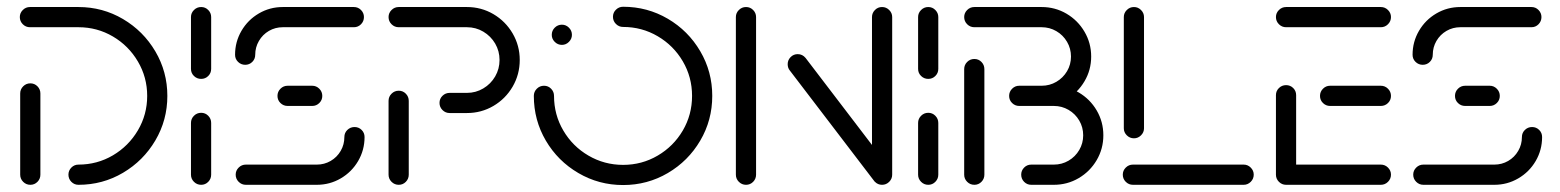

<svg xmlns="http://www.w3.org/2000/svg" viewBox="-20 -539 4550 560"><path d="M68.5 -295.9Q80.7 -295.9 89.3 -287.2Q97.8 -278.5 97.8 -266.3V-29.6Q97.8 -17.4 89.3 -8.7Q80.7 0 68.5 0Q56.3 0 47.6 -8.7Q38.9 -17.4 38.9 -29.6V-266.3Q38.9 -278.5 47.6 -287.2Q56.3 -295.9 68.5 -295.9ZM179.6 -29.6Q179.6 -41.5 188.1 -50.2Q196.7 -58.9 208.9 -58.9Q263.3 -58.9 309.3 -85.9Q355.2 -113 382.2 -158.9Q409.3 -204.8 409.3 -259.3Q409.3 -313.7 382.2 -359.6Q355.2 -405.6 309.3 -432.6Q263.3 -459.6 208.9 -459.6H67.4Q55.2 -459.6 46.5 -468.3Q37.8 -477 37.8 -489.3Q37.8 -501.1 46.5 -509.8Q55.2 -518.5 67.4 -518.5H208.9Q279.3 -518.5 338.7 -483.5Q398.1 -448.5 433.1 -389.1Q468.1 -329.6 468.1 -259.3Q468.1 -188.9 433.1 -129.4Q398.1 -70 338.7 -35Q279.3 0 208.9 0Q196.7 0 188.1 -8.7Q179.6 -17.4 179.6 -29.6Z M566.7 0Q554.4 0 545.7 -8.7Q537 -17.4 537 -29.6V-180.4Q537 -192.6 545.7 -201.3Q554.4 -210 566.7 -210Q578.9 -210 587.4 -201.3Q595.9 -192.6 595.9 -180.4V-29.6Q595.9 -17.4 587.4 -8.7Q578.9 0 566.7 0ZM566.7 -308.9Q554.4 -308.9 545.7 -317.4Q537 -325.9 537 -338.1V-489.3Q537 -501.1 545.7 -509.8Q554.4 -518.5 566.7 -518.5Q578.9 -518.5 587.4 -509.8Q595.9 -501.1 595.9 -489.3V-338.1Q595.9 -325.9 587.4 -317.4Q578.9 -308.9 566.7 -308.9Z M1014.1 -168.5Q1026.3 -168.5 1034.8 -160Q1043.3 -151.5 1043.3 -139.3Q1043.3 -101.5 1024.6 -69.4Q1005.9 -37.4 973.9 -18.7Q941.9 0 904.1 0H697Q684.8 0 676.1 -8.7Q667.4 -17.4 667.4 -29.6Q667.4 -41.5 676.1 -50.2Q684.8 -58.9 697 -58.9H904.1Q925.9 -58.9 944.4 -69.6Q963 -80.4 973.7 -98.9Q984.4 -117.4 984.4 -139.3Q984.4 -151.5 993.1 -160Q1001.9 -168.5 1014.1 -168.5ZM920 -259.3Q920 -247 911.3 -238.5Q902.6 -230 890.7 -230H818.9Q806.7 -230 798 -238.5Q789.3 -247 789.3 -259.3Q789.3 -271.5 798 -280.2Q806.7 -288.9 818.9 -288.9H890.7Q902.6 -288.9 911.3 -280.2Q920 -271.5 920 -259.3ZM695.2 -350Q683 -350 674.3 -358.5Q665.6 -367 665.6 -379.3Q665.6 -417 684.3 -449.1Q703 -481.1 735 -499.8Q767 -518.5 804.8 -518.5H1012.2Q1024.4 -518.5 1033 -509.8Q1041.5 -501.1 1041.5 -489.3Q1041.5 -477 1033 -468.3Q1024.4 -459.6 1012.2 -459.6H804.8Q783 -459.6 764.4 -448.9Q745.9 -438.1 735.2 -419.6Q724.4 -401.1 724.4 -379.3Q724.4 -367 715.9 -358.5Q707.4 -350 695.2 -350Z M1143 0Q1130.7 0 1122 -8.7Q1113.3 -17.4 1113.3 -29.6V-244.8Q1113.3 -257 1122 -265.7Q1130.7 -274.4 1143 -274.4Q1155.2 -274.4 1163.7 -265.7Q1172.2 -257 1172.2 -244.8V-29.6Q1172.2 -17.4 1163.7 -8.7Q1155.2 0 1143 0ZM1261.9 -238.9Q1261.9 -251.1 1270.6 -259.6Q1279.3 -268.1 1291.5 -268.1H1341.9Q1367.8 -268.1 1389.6 -281.1Q1411.5 -294.1 1424.3 -316.1Q1437 -338.1 1437 -364.1Q1437 -390 1424.3 -411.9Q1411.5 -433.7 1389.6 -446.7Q1367.8 -459.6 1341.9 -459.6H1143Q1130.7 -459.6 1122 -468.3Q1113.3 -477 1113.3 -489.3Q1113.3 -501.1 1122 -509.8Q1130.7 -518.5 1143 -518.5H1341.9Q1383.7 -518.5 1419.1 -497.8Q1454.4 -477 1475.2 -441.5Q1495.9 -405.9 1495.9 -364.1Q1495.9 -321.9 1475.2 -286.3Q1454.4 -250.7 1419.1 -230Q1383.7 -209.3 1341.9 -209.3H1291.5Q1279.3 -209.3 1270.6 -218Q1261.9 -226.7 1261.9 -238.9Z M1589.3 -437.4Q1589.3 -449.6 1598 -458.3Q1606.7 -467 1618.9 -467Q1630.7 -467 1639.4 -458.3Q1648.1 -449.6 1648.1 -437.4Q1648.1 -425.6 1639.4 -416.9Q1630.7 -408.1 1618.9 -408.1Q1606.7 -408.1 1598 -416.9Q1589.3 -425.6 1589.3 -437.4ZM1767.8 -490Q1767.8 -502.2 1776.5 -510.7Q1785.2 -519.3 1797.4 -519.3Q1868.1 -519.3 1927.8 -484.3Q1987.4 -449.3 2022.4 -389.6Q2057.4 -330 2057.4 -259.3Q2057.4 -188.5 2022.4 -128.9Q1987.4 -69.3 1927.8 -34.3Q1868.1 0.7 1797.4 0.7Q1726.7 0.7 1666.9 -34.3Q1607 -69.3 1572 -128.9Q1537 -188.5 1537 -259.3Q1537 -271.5 1545.7 -280.2Q1554.4 -288.9 1566.7 -288.9Q1578.9 -288.9 1587.4 -280.2Q1595.9 -271.5 1595.9 -259.3Q1595.9 -204.4 1623 -158.3Q1650 -112.2 1696.3 -85.2Q1742.6 -58.1 1797.4 -58.1Q1852.2 -58.1 1898.3 -85.2Q1944.4 -112.2 1971.5 -158.3Q1998.5 -204.4 1998.5 -259.3Q1998.5 -314.1 1971.5 -360.2Q1944.4 -406.3 1898.3 -433.3Q1852.2 -460.4 1797.4 -460.4Q1785.2 -460.4 1776.5 -469.1Q1767.8 -477.8 1767.8 -490Z M2155.9 0Q2143.7 0 2135 -8.7Q2126.3 -17.4 2126.3 -29.6V-489.3Q2126.3 -501.1 2135 -509.8Q2143.7 -518.5 2155.9 -518.5Q2168.1 -518.5 2176.7 -509.8Q2185.2 -501.1 2185.2 -489.3V-29.6Q2185.2 -17.4 2176.7 -8.7Q2168.1 0 2155.9 0ZM2277.4 -351.9Q2277.4 -363.7 2285.9 -372.4Q2294.4 -381.1 2306.7 -381.1Q2320.4 -381.1 2329.6 -370L2577 -45.9L2531.1 -9.3L2283.7 -333.3Q2277.4 -340.7 2277.4 -351.9ZM2552.6 0Q2540.4 0 2531.9 -8.7Q2523.3 -17.4 2523.3 -29.6V-489.3Q2523.3 -501.1 2531.9 -509.8Q2540.4 -518.5 2552.6 -518.5Q2564.8 -518.5 2573.5 -509.8Q2582.2 -501.1 2582.2 -489.3V-29.6Q2582.2 -17.4 2573.5 -8.7Q2564.8 0 2552.6 0Z M2687.4 0Q2675.2 0 2666.5 -8.7Q2657.8 -17.4 2657.8 -29.6V-180.4Q2657.8 -192.6 2666.5 -201.3Q2675.2 -210 2687.4 -210Q2699.6 -210 2708.1 -201.3Q2716.7 -192.6 2716.7 -180.4V-29.6Q2716.7 -17.4 2708.1 -8.7Q2699.6 0 2687.4 0ZM2687.4 -308.9Q2675.2 -308.9 2666.5 -317.4Q2657.8 -325.9 2657.8 -338.1V-489.3Q2657.8 -501.1 2666.5 -509.8Q2675.2 -518.5 2687.4 -518.5Q2699.6 -518.5 2708.1 -509.8Q2716.7 -501.1 2716.7 -489.3V-338.1Q2716.7 -325.9 2708.1 -317.4Q2699.6 -308.9 2687.4 -308.9Z M2821.9 0Q2809.6 0 2800.9 -8.7Q2792.2 -17.4 2792.2 -29.6V-337.4Q2792.2 -349.6 2800.9 -358.3Q2809.6 -367 2821.9 -367Q2834.1 -367 2842.6 -358.3Q2851.1 -349.6 2851.1 -337.4V-29.6Q2851.1 -17.4 2842.6 -8.7Q2834.1 0 2821.9 0ZM2990.7 -288.9H3053.7Q3093 -288.9 3126.1 -269.4Q3159.3 -250 3178.7 -216.9Q3198.1 -183.7 3198.1 -144.4Q3198.1 -105.2 3178.7 -72Q3159.3 -38.9 3126.1 -19.4Q3093 0 3053.7 0H2987.8Q2975.6 0 2967 -8.7Q2958.5 -17.4 2958.5 -29.6Q2958.5 -41.5 2967 -50.2Q2975.6 -58.9 2987.8 -58.9H3053.7Q3077 -58.9 3096.7 -70.4Q3116.3 -81.9 3127.8 -101.5Q3139.3 -121.1 3139.3 -144.4Q3139.3 -167.8 3127.8 -187.4Q3116.3 -207 3096.7 -218.5Q3077 -230 3053.7 -230H2990.7ZM2923.3 -259.3Q2923.3 -271.5 2932 -280.2Q2940.7 -288.9 2952.6 -288.9H3018.1Q3041.5 -288.9 3061.1 -300.4Q3080.7 -311.9 3092.2 -331.3Q3103.7 -350.7 3103.7 -374.1Q3103.7 -397.4 3092.2 -417Q3080.7 -436.7 3061.1 -448.1Q3041.5 -459.6 3018.1 -459.6H2821.9Q2809.6 -459.6 2800.9 -468.3Q2792.2 -477 2792.2 -489.3Q2792.2 -501.1 2800.9 -509.8Q2809.6 -518.5 2821.9 -518.5H3018.1Q3057.4 -518.5 3090.6 -499.1Q3123.7 -479.6 3143.1 -446.5Q3162.6 -413.3 3162.6 -374.1Q3162.6 -334.8 3143.1 -301.9Q3123.7 -268.9 3090.6 -249.4Q3057.4 -230 3018.1 -230H2952.6Q2940.7 -230 2932 -238.5Q2923.3 -247 2923.3 -259.3Z M3636.7 -29.6Q3636.7 -17.4 3628 -8.7Q3619.3 0 3607.4 0H3284.4Q3272.2 0 3263.5 -8.7Q3254.8 -17.4 3254.8 -29.6Q3254.8 -41.5 3263.5 -50.2Q3272.2 -58.9 3284.4 -58.9H3607.4Q3619.3 -58.9 3628 -50.2Q3636.7 -41.5 3636.7 -29.6ZM3287.4 -135.6Q3275.2 -135.6 3266.5 -144.3Q3257.8 -153 3257.8 -164.8V-489.3Q3257.8 -501.1 3266.5 -509.8Q3275.2 -518.5 3287.4 -518.5Q3299.3 -518.5 3308 -509.8Q3316.7 -501.1 3316.7 -489.3V-164.8Q3316.7 -153 3308 -144.3Q3299.3 -135.6 3287.4 -135.6Z M3701.5 -28.5V-261.5Q3701.5 -273.7 3710.2 -282.2Q3718.9 -290.7 3731.1 -290.7Q3743.3 -290.7 3751.9 -282.2Q3760.4 -273.7 3760.4 -261.5V-28.5ZM4037 -29.6Q4037 -17.4 4028.3 -8.7Q4019.6 0 4007.4 0H3731.1Q3718.9 0 3710.2 -8.7Q3701.5 -17.4 3701.5 -29.6Q3701.5 -41.5 3710.2 -50.2Q3718.9 -58.9 3731.1 -58.9H4007.4Q4019.6 -58.9 4028.3 -50.2Q4037 -41.5 4037 -29.6ZM3830 -259.3Q3830 -271.5 3838.7 -280.2Q3847.4 -288.9 3859.3 -288.9H4007.4Q4019.6 -288.9 4028.3 -280.2Q4037 -271.5 4037 -259.3Q4037 -247 4028.3 -238.5Q4019.6 -230 4007.4 -230H3859.3Q3847.4 -230 3838.7 -238.5Q3830 -247 3830 -259.3ZM3701.5 -489.3Q3701.5 -501.1 3710.2 -509.8Q3718.9 -518.5 3731.1 -518.5H4007.4Q4019.6 -518.5 4028.3 -509.8Q4037 -501.1 4037 -489.3Q4037 -477 4028.3 -468.3Q4019.6 -459.6 4007.4 -459.6H3731.1Q3718.9 -459.6 3710.2 -468.3Q3701.5 -477 3701.5 -489.3Z M4448.5 -168.5Q4460.7 -168.5 4469.3 -160Q4477.8 -151.5 4477.8 -139.3Q4477.8 -101.5 4459.1 -69.4Q4440.4 -37.4 4408.3 -18.7Q4376.3 0 4338.5 0H4131.5Q4119.3 0 4110.6 -8.7Q4101.9 -17.4 4101.9 -29.6Q4101.9 -41.5 4110.6 -50.2Q4119.3 -58.9 4131.5 -58.9H4338.5Q4360.4 -58.9 4378.9 -69.6Q4397.4 -80.4 4408.1 -98.9Q4418.9 -117.4 4418.9 -139.3Q4418.9 -151.5 4427.6 -160Q4436.3 -168.5 4448.5 -168.5ZM4354.4 -259.3Q4354.4 -247 4345.7 -238.5Q4337 -230 4325.2 -230H4253.3Q4241.1 -230 4232.4 -238.5Q4223.7 -247 4223.7 -259.3Q4223.7 -271.5 4232.4 -280.2Q4241.1 -288.9 4253.3 -288.9H4325.2Q4337 -288.9 4345.7 -280.2Q4354.4 -271.5 4354.4 -259.3ZM4129.6 -350Q4117.4 -350 4108.7 -358.5Q4100 -367 4100 -379.3Q4100 -417 4118.7 -449.1Q4137.4 -481.1 4169.4 -499.8Q4201.5 -518.5 4239.3 -518.5H4446.7Q4458.9 -518.5 4467.4 -509.8Q4475.9 -501.1 4475.9 -489.3Q4475.9 -477 4467.4 -468.3Q4458.9 -459.6 4446.7 -459.6H4239.3Q4217.4 -459.6 4198.9 -448.9Q4180.4 -438.1 4169.6 -419.6Q4158.9 -401.1 4158.9 -379.3Q4158.9 -367 4150.4 -358.5Q4141.9 -350 4129.6 -350Z"/></svg>

Font: 26F Galaxy Hebrew Medium
Style: Regular
Weight: 500
Designer: C₂₉H₂₅N₃O₅
Version: Version 1.000